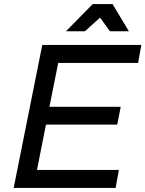

<svg xmlns="http://www.w3.org/2000/svg" viewBox="-20 -920 712 940"><path d="M611 -767H518L470 -834L396 -767H303L434 -900H531ZM656 -612H265L222 -397H571L554 -310H205L161 -88H562L546 0H47L187 -700H672Z"/></svg>

Font: TypoPRO Montserrat
Style: Italic
Weight: 400
Italic angle: -11.3°
Designer: Julieta Ulanovsky
Foundry: Julieta Ulanovsky
Version: Version 6.001